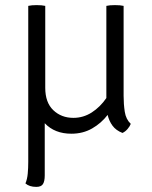

<svg xmlns="http://www.w3.org/2000/svg" viewBox="-20 -513 595 751"><path d="M157 -490V-169.5Q157 -112 188.5 -82Q220 -52 267 -52Q306 -52 339 -73.2Q372 -94.5 396 -129.5V-490Q409 -493 429.5 -493Q450.5 -493 463.5 -490V-138Q463.5 -105.5 468 -76Q472.5 -46.5 491.5 -28.5Q488 -19 479 -8.5Q470 2 459 7Q433.5 -3 420 -21.5Q406.5 -40 401 -63.5Q376 -31 340.2 -10.5Q304.5 10 259 10Q194 10 155 -31V173Q155 196 148 207Q141 218 122 218Q95 218 79.5 204.5Q86.5 188 88.5 166.2Q90.5 144.5 90.5 120.5V-490Q103.5 -493 123 -493Q144 -493 157 -490Z"/></svg>

Font: Signika Negative SC Light
Style: Regular
Weight: 300
Designer: Anna Giedryś
Foundry: Anna Giedryś
Version: Version 2.000; ttfautohint (v1.8.3) -l 8 -r 50 -G 200 -x 9 -